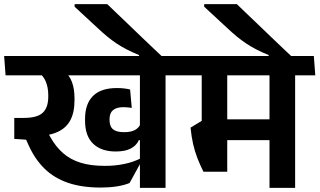

<svg xmlns="http://www.w3.org/2000/svg" viewBox="-38 -909 1546 929"><path d="M763 -577H639V0H763ZM601 -544.5H860.5L853.5 -638H594ZM-11 -544.5H810L803 -638H-18ZM322.5 -433.5Q322.5 -478 310.5 -511.2Q298.5 -544.5 271.5 -564.5H140Q169.5 -546.5 182.5 -516.8Q195.5 -487 195.5 -449V-441.5Q195.5 -388 168.5 -363.2Q141.5 -338.5 78 -338.5H31L81 -247.5L126 -248.5Q194 -250.5 237.5 -269.2Q281 -288 301.8 -326.2Q322.5 -364.5 322.5 -424ZM589 -23.5 646 -127.5V-144.5Q609 -125 562.8 -115.5Q516.5 -106 468 -106.5Q401.5 -106.5 352.5 -121.5Q303.5 -136.5 267.8 -167.5Q232 -198.5 205.5 -246L189 -276.5L31 -338.5V-237L88.5 -233L100.5 -206Q131 -138.5 177.5 -93Q224 -47.5 291 -24.5Q358 -1.5 449.5 -1.5Q490.5 -1.5 526.5 -7Q562.5 -12.5 589 -23.5ZM522 -176Q567.5 -176 595 -190.5Q622.5 -205 634 -231H647.5L642.5 -311Q634.5 -290.5 615 -280Q595.5 -269.5 562.5 -269.5Q525.5 -269.5 508.8 -283.5Q492 -297.5 492 -328V-333Q492 -362 509 -376.2Q526 -390.5 559.5 -390.5Q569.5 -390.5 579.2 -389.5Q589 -388.5 599.5 -387L591.5 -476Q577 -479.5 561.8 -481.2Q546.5 -483 527.5 -483Q450 -483 411.8 -444.5Q373.5 -406 373.5 -333.5V-325Q373.5 -251 412.8 -213.5Q452 -176 522 -176Z M323 -889V-876.5L430.5 -777Q457 -752 480 -733Q503 -714 526.2 -698.5Q549.5 -683 575.8 -669.5Q602 -656 635 -642.5V-618.5H749V-633Q733.5 -647.5 706.8 -672.8Q680 -698 648 -728.8Q616 -759.5 583.8 -790.5Q551.5 -821.5 524.5 -847.2Q497.5 -873 481 -889Z M1390 -577H1266V0H1390ZM1228 -544.5H1487.5L1480.5 -638H1221ZM1405.5 -544.5 1398.5 -638H815.5L822.5 -544.5ZM1316.5 -331.5H977V-231H1316.5ZM1061.5 -578.5H938V-269H1061.5ZM946.5 -78H1061.5V-324.5H938.5L884 -291.5Q888 -249.5 896.2 -212.8Q904.5 -176 917.5 -142.8Q930.5 -109.5 946.5 -78Z M950 -889V-876.5L1057.5 -777Q1084 -752 1107 -733Q1130 -714 1153.2 -698.5Q1176.5 -683 1202.8 -669.5Q1229 -656 1262 -642.5V-618.5H1376V-633Q1360.5 -647.5 1333.8 -672.8Q1307 -698 1275 -728.8Q1243 -759.5 1210.8 -790.5Q1178.5 -821.5 1151.5 -847.2Q1124.5 -873 1108 -889Z"/></svg>

Font: Anek Devanagari SemiBold
Style: Regular
Weight: 600
Designer: Kailash Malviya (Devanagari) & Yesha Goshar (Latin)
Foundry: Ek Type
Version: Version 1.003